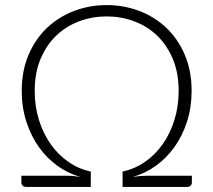

<svg xmlns="http://www.w3.org/2000/svg" viewBox="-20 -735 839 755"><path d="M462 -60.5Q510 -70.5 550.5 -98.8Q591 -127 620.2 -168.8Q649.5 -210.5 666 -263.8Q682.5 -317 682.5 -377Q682.5 -449.5 659 -504.5Q635.5 -559.5 596.5 -596.2Q557.5 -633 506.2 -651.8Q455 -670.5 399.5 -670.5Q344 -670.5 292.8 -651.8Q241.5 -633 202.5 -596.2Q163.5 -559.5 140 -504.5Q116.5 -449.5 116.5 -377Q116.5 -317 133 -263.8Q149.5 -210.5 178.8 -168.8Q208 -127 248.5 -98.8Q289 -70.5 337 -60.5V0H82.5Q74 0 69 -5Q64 -10 64 -18V-44H241.5Q254.5 -44 268.2 -42.8Q282 -41.5 295.5 -39.5Q247.5 -53 205.5 -83.2Q163.5 -113.5 132.5 -157.2Q101.5 -201 83.5 -257Q65.5 -313 65.5 -377.5Q65.5 -457 92.5 -519.8Q119.5 -582.5 165.2 -625.8Q211 -669 271.5 -692Q332 -715 399.5 -715Q467 -715 527.5 -692Q588 -669 633.8 -625.8Q679.5 -582.5 706.5 -519.8Q733.5 -457 733.5 -377.5Q733.5 -313 715.5 -257Q697.5 -201 666.2 -157.2Q635 -113.5 593 -83.2Q551 -53 503 -39.5Q516.5 -41.5 530.5 -42.8Q544.5 -44 557.5 -44H734.5V-18Q734.5 -10 729.5 -5Q724.5 0 716 0H462Z"/></svg>

Font: Lato Light
Style: Regular
Weight: 300
Designer: Lukasz Dziedzic
Foundry: tyPoland Lukasz Dziedzic
Version: Version 2.007; 2014-02-27